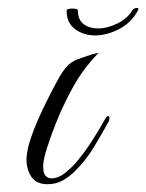

<svg xmlns="http://www.w3.org/2000/svg" viewBox="-20 -467 375 493"><path d="M102 6Q74 6 61 -12.5Q48 -31 48 -58Q48 -66 49.5 -74.5Q51 -83 53 -92Q64 -132 87.5 -181.5Q111 -231 133 -270Q146 -292 157 -301.5Q168 -311 181 -315.5Q194 -320 212 -326Q217 -328 222 -329Q227 -330 233 -331Q213 -311 192.5 -283Q172 -255 148 -206Q135 -180 122.5 -148Q110 -116 101 -88Q92 -60 91 -44Q90 -25 96 -17Q102 -9 112 -9Q129 -9 144.5 -21Q160 -33 172 -46Q194 -71 213.5 -101Q233 -131 252 -165Q255 -169 257 -169Q261 -169 261 -163Q261 -158 259 -155Q241 -122 221 -89Q201 -56 172 -27Q159 -14 141.5 -4Q124 6 102 6ZM151 -440Q151 -445 166 -445Q171 -445 175.5 -444Q180 -443 180 -440Q180 -416 195 -405Q210 -394 231 -394Q256 -394 282 -407Q308 -420 320 -441Q324 -446 330.5 -446.5Q337 -447 335 -442Q319 -410 287 -393Q255 -376 224 -376Q195 -376 173 -392Q151 -408 151 -440Z"/></svg>

Font: MonteCarlo
Style: Regular
Weight: 400
Designer: Robert E. Leuschke
Foundry: Robert E. Leuschke
Version: Version 1.010; ttfautohint (v1.8.3)